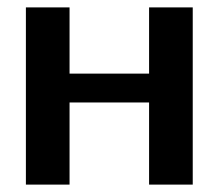

<svg xmlns="http://www.w3.org/2000/svg" viewBox="-20 -499 591 519"><path d="M50 0V-479H168V-300H383V-479H501V0H383V-222H168V0Z"/></svg>

Font: Karmilla
Style: Bold
Weight: 700
Designer: Jonathan Pinhorn
Version: Version 1.000